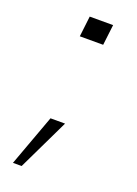

<svg xmlns="http://www.w3.org/2000/svg" viewBox="-123 -542 514 720"><g transform="rotate(20 134.5 -182.0)"><path d="M97.2 -406.7 106.9 -488.8H200.2L190.4 -406.7ZM23.9 125 99.1 -80.1H157.2L58.6 125Z"/></g></svg>

Font: Muli
Style: ExtraLightItalic
Weight: 200
Italic angle: -7°
Designer: Vernon Adams
Foundry: newtypography
Version: Version 2.0; ttfautohint (v1.00rc1.2-2d82) -l 8 -r 50 -G 200